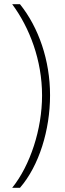

<svg xmlns="http://www.w3.org/2000/svg" viewBox="-20 -735 309 913"><path d="M218 -282C218 -448 164 -604 75 -715H38C121 -603 180 -448 180 -281C180 -121 124 51 38 158H75C166 53 218 -117 218 -282Z"/></svg>

Font: Noto Sans Ethiopic ExtraCondensed ExtraLight
Style: Regular
Weight: 200
Width: 2
Designer: Monotype Design Team
Foundry: Monotype Imaging Inc.
Version: Version 2.102